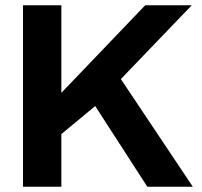

<svg xmlns="http://www.w3.org/2000/svg" viewBox="-20 -706 762 726"><path d="M67 0V-686H212V-355L529 -686H705L437 -407L709 0H537L340 -305L212 -199V0Z"/></svg>

Font: Archivo VF Beta
Style: Regular
Weight: 400
Designer: Hector Gatti
Foundry: Omnibus-Type
Version: Version 1.002